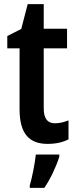

<svg xmlns="http://www.w3.org/2000/svg" viewBox="-20 -681 369 922"><path d="M244 -89C207 -89 190 -113 190 -161V-449H302V-543H190V-661H113L82 -542L15 -508V-449H74V-156C74 -38 121 10 209 10C248 10 283 2 309 -12V-103C287 -94 265 -89 244 -89ZM265 71V61H152C148 102 134 173 123 209V221H193C223 177 250 119 265 71Z"/></svg>

Font: Noto Sans Arabic Cond SemBd
Style: Regular
Weight: 600
Width: 3
Designer: Monotype Design Team, Nadine Chahine, Nizar Qandah and Khaled Hosny
Foundry: Monotype Imaging Inc.
Version: Version 2.012